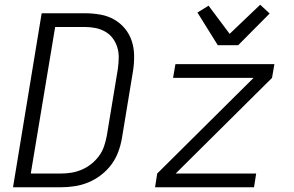

<svg xmlns="http://www.w3.org/2000/svg" viewBox="-20 -791 1240 811"><path d="M35 0 156 -735H339Q371 -735 403 -729.5Q435 -724 461.5 -709Q488 -694 507.5 -670.5Q527 -647 536.5 -618Q546 -589 546.5 -556.5Q547 -524 542 -492L495 -207Q490 -178 479.5 -149.5Q469 -121 450.5 -96Q432 -71 406.5 -51.5Q381 -32 353 -20.5Q325 -9 295.5 -4.5Q266 0 237 0ZM110 -58H237Q259 -58 281 -61.5Q303 -65 324.5 -74Q346 -83 365 -98Q384 -113 398 -132Q412 -151 419.5 -173Q427 -195 431 -217L478 -501Q481 -524 481.5 -547Q482 -570 475.5 -591Q469 -612 456.5 -629Q444 -646 425 -657Q406 -668 384 -672.5Q362 -677 339 -677H213ZM635 0 644 -58 1051 -462H711L721 -520H1139L1129 -462L722 -58H1062L1053 0ZM900 -600 814 -738 861 -767 950 -648 1079 -771 1119 -734 986 -600Z"/></svg>

Font: Iosevka Aile Light
Style: Italic
Weight: 300
Italic angle: -9°
Designer: Belleve Invis
Foundry: Belleve Invis
Version: Version 31.1.0; ttfautohint (v1.8.4)